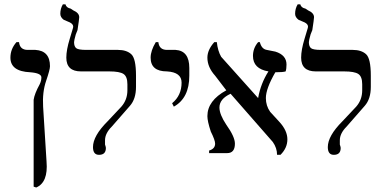

<svg xmlns="http://www.w3.org/2000/svg" viewBox="-20 -711 1743 872"><path d="M144.5 140.6 132.8 136.7V-257.8Q136.7 -285.2 160.2 -328.1Q168 -343.8 168 -359.4Q168 -378.9 117.2 -382.8Q27.3 -386.7 27.3 -449.2Q27.3 -488.3 54.7 -519.5H66.4Q70.3 -484.4 105.5 -484.4H140.6Q207 -480.5 207 -410.2Q207 -394.5 189.5 -343.8Q171.9 -293 175.8 -226.6L191.4 23.4Q199.2 117.2 144.5 140.6Z M570.3 -230.5 488.3 -136.7Q457 -105.5 457 -74.2Q457 -66.4 457 -54.7Q460.9 -43 460.9 -39.1Q460.9 -7.8 429.7 -7.8Q402.3 -7.8 402.3 -43Q402.3 -93.8 468.8 -160.2L531.2 -226.6Q558.6 -257.8 558.6 -300.8V-328.1Q558.6 -363.3 541 -375Q523.4 -386.7 476.6 -386.7H347.7Q281.2 -386.7 281.2 -449.2Q281.2 -484.4 296.9 -535.2L308.6 -574.2Q312.5 -585.9 312.5 -589.8Q312.5 -601.6 296.9 -609.4L269.5 -621.1Q253.9 -632.8 253.9 -648.4Q253.9 -671.9 265.6 -691.4H277.3Q281.2 -675.8 300.8 -671.9L312.5 -664.1Q339.8 -652.3 339.8 -632.8Q339.8 -625 332 -574.2L324.2 -554.7Q316.4 -527.3 316.4 -519.5Q316.4 -500 326.2 -492.2Q335.9 -484.4 371.1 -484.4H515.6Q554.7 -484.4 576.2 -464.8Q597.7 -445.3 597.7 -367.2V-316.4Q597.7 -261.7 570.3 -230.5Z M769.5 -226.6 761.7 -242.2Q804.7 -277.3 804.7 -335.9Q804.7 -382.8 738.3 -386.7Q664.1 -386.7 664.1 -449.2Q664.1 -480.5 687.5 -519.5H699.2Q703.1 -484.4 738.3 -484.4H777.3Q839.8 -480.5 839.8 -402.3V-367.2Q839.8 -265.6 769.5 -226.6Z M1253.9 -7.8H1238.3Q1238.3 -39.1 1218.8 -66.4L1027.3 -285.2Q976.6 -261.7 976.6 -222.7Q976.6 -191.4 1007.8 -144.5Q1046.9 -89.8 1046.9 -58.6Q1046.9 -15.6 1011.7 -15.6H929.7V-27.3Q957 -35.2 957 -58.6Q957 -74.2 937.5 -113.3Q921.9 -160.2 921.9 -183.6Q921.9 -253.9 1007.8 -300.8L957 -367.2Q921.9 -406.2 921.9 -449.2Q921.9 -484.4 953.1 -519.5H964.8Q968.8 -480.5 984.4 -453.1L1152.3 -265.6Q1164.1 -332 1199.2 -386.7Q1128.9 -398.4 1128.9 -457Q1128.9 -492.2 1152.3 -519.5H1160.2Q1168 -488.3 1191.4 -484.4L1230.5 -476.6Q1281.2 -460.9 1281.2 -418Q1281.2 -398.4 1277.3 -386.7Q1265.6 -382.8 1230.5 -382.8Q1187.5 -308.6 1187.5 -265.6Q1187.5 -230.5 1207 -203.1L1250 -156.2Q1285.2 -117.2 1285.2 -78.1Q1285.2 -39.1 1253.9 -7.8Z M1636.7 -230.5 1554.7 -136.7Q1523.4 -105.5 1523.4 -74.2Q1523.4 -66.4 1523.4 -54.7Q1527.3 -43 1527.3 -39.1Q1527.3 -7.8 1496.1 -7.8Q1468.8 -7.8 1468.8 -43Q1468.8 -93.8 1535.2 -160.2L1597.7 -226.6Q1625 -257.8 1625 -300.8V-328.1Q1625 -363.3 1607.4 -375Q1589.8 -386.7 1543 -386.7H1414.1Q1347.7 -386.7 1347.7 -449.2Q1347.7 -484.4 1363.3 -535.2L1375 -574.2Q1378.9 -585.9 1378.9 -589.8Q1378.9 -601.6 1363.3 -609.4L1335.9 -621.1Q1320.3 -632.8 1320.3 -648.4Q1320.3 -671.9 1332 -691.4H1343.8Q1347.7 -675.8 1367.2 -671.9L1378.9 -664.1Q1406.2 -652.3 1406.2 -632.8Q1406.2 -625 1398.4 -574.2L1390.6 -554.7Q1382.8 -527.3 1382.8 -519.5Q1382.8 -500 1392.6 -492.2Q1402.3 -484.4 1437.5 -484.4H1582Q1621.1 -484.4 1642.6 -464.8Q1664.1 -445.3 1664.1 -367.2V-316.4Q1664.1 -261.7 1636.7 -230.5Z"/></svg>

Font: 和音 by 宁静之雨，公众号njzyshare
Style: Regular
Weight: 400
Designer: Steve Matteson
Foundry: Ascender Corporation
Version: Version 6.00;June 8, 2018;FontCreator 11.0.0.2388 32-bit